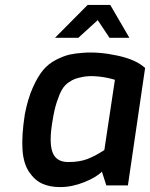

<svg xmlns="http://www.w3.org/2000/svg" viewBox="-20 -756 611 782"><path d="M204 -602 337 -736H429L507 -602H426L378 -674L299 -602ZM81 -290Q93 -353 113.5 -399Q134 -445 156 -471Q178 -497 208.5 -512.5Q239 -528 263 -533.5Q287 -539 319 -541Q382 -546 458.5 -529.5Q535 -513 571 -479L501 -1H413L395 -57Q373 -34 323 -14Q273 6 225 6Q183 6 152 -8Q121 -22 98 -56.5Q75 -91 71.5 -148Q68 -205 81 -290ZM194 -264Q179 -178 193.5 -137Q208 -96 258 -96Q303 -96 335 -108Q367 -120 405 -145L448 -431Q416 -441 380 -444.5Q344 -448 318 -443Q298 -439 286.5 -435Q275 -431 259 -420Q243 -409 232.5 -391Q222 -373 211.5 -341Q201 -309 194 -264Z"/></svg>

Font: Exo
Style: DemiBoldItalic
Weight: 600
Designer: Natanael Gama
Version: Version 1